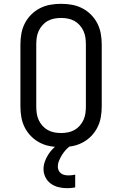

<svg xmlns="http://www.w3.org/2000/svg" viewBox="-20 -763 640 1006"><path d="M300 8Q271 8 243 3Q215 -2 189.5 -15Q164 -28 143.5 -48.5Q123 -69 110 -94.5Q97 -120 92 -148Q87 -176 87 -205V-530Q87 -559 92 -587Q97 -615 110 -640.5Q123 -666 143.5 -686.5Q164 -707 189.5 -720Q215 -733 243 -738Q271 -743 300 -743Q329 -743 357 -738Q385 -733 410.5 -720Q436 -707 456.5 -686.5Q477 -666 490 -640.5Q503 -615 508 -587Q513 -559 513 -530V-205Q513 -176 508 -148Q503 -120 490 -94.5Q477 -69 456.5 -48.5Q436 -28 410.5 -15Q385 -2 357 3Q329 8 300 8ZM300 -66Q318 -66 336 -69.5Q354 -73 369.5 -81.5Q385 -90 397.5 -104Q410 -118 417.5 -134.5Q425 -151 427.5 -169Q430 -187 430 -205V-530Q430 -548 427.5 -566Q425 -584 417.5 -600.5Q410 -617 397.5 -631Q385 -645 369.5 -653.5Q354 -662 336 -665.5Q318 -669 300 -669Q282 -669 264 -665.5Q246 -662 230.5 -653.5Q215 -645 202.5 -631Q190 -617 182.5 -600.5Q175 -584 172.5 -566Q170 -548 170 -530V-205Q170 -187 172.5 -169Q175 -151 182.5 -134.5Q190 -118 202.5 -104Q215 -90 230.5 -81.5Q246 -73 264 -69.5Q282 -66 300 -66ZM331 223Q308 223 286 217.5Q264 212 246 199Q228 186 218 165.5Q208 145 208 123Q208 104 214.5 85Q221 66 231.5 49Q242 32 255.5 18Q269 4 285 -8H351V0Q337 9 325.5 21.5Q314 34 305 48.5Q296 63 289.5 78.5Q283 94 283 111Q283 121 287.5 130.5Q292 140 300.5 146Q309 152 319 154Q329 156 339 156Q348 156 357 155Q366 154 374 152V219Q363 221 352.5 222Q342 223 331 223Z"/></svg>

Font: Iosevka HT Extended
Style: Regular
Weight: 400
Width: 7
Monospace: yes
Designer: Belleve Invis
Foundry: Belleve Invis
Version: Version 32.3.0; ttfautohint (v1.8.4)